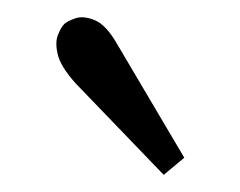

<svg xmlns="http://www.w3.org/2000/svg" viewBox="-20 -783 280 224"><path d="M171 -579 68 -686Q51 -705 47.5 -719Q44 -733 47.5 -742Q51 -751 55 -755Q58 -758 67.5 -761.5Q77 -765 90.5 -759.5Q104 -754 117 -731L195 -599Z"/></svg>

Font: Lora Italic
Style: Italic
Weight: 400
Italic angle: -3°
Designer: Olga Karpushina, Alexei Vanyashin (Cyrillic)
Foundry: Cyreal
Version: Version 2.210; ttfautohint (v1.8.1.43-b0c9)